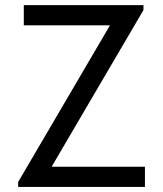

<svg xmlns="http://www.w3.org/2000/svg" viewBox="-20 -740 646 760"><path d="M51.8 -19.5 414.1 -637.7V-639.6H74.2V-719.7H547.9V-700.2L185.5 -82V-80.1H553.7V0H51.8Z"/></svg>

Font: Reddit Sans A
Style: Regular
Weight: 400
Designer: Stephen Hutchings
Foundry: Reddit
Version: Version 1.013